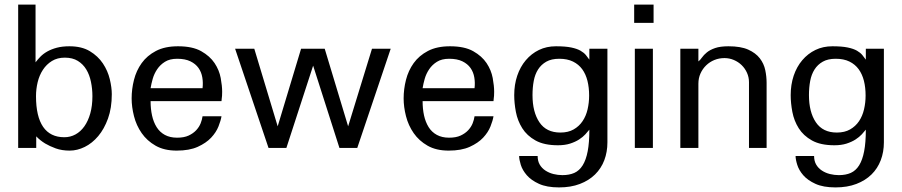

<svg xmlns="http://www.w3.org/2000/svg" viewBox="-20 -648 3952 841"><path d="M469.7 -235.4Q469.7 -174.8 453.1 -128.9Q436.5 -83 410.2 -51.8Q383.8 -20.5 351.1 -4.4Q318.4 11.7 285.2 11.7Q251 11.7 224.1 2Q197.3 -7.8 177.7 -19.5Q155.3 -33.2 138.7 -50.8V0H59.6V-627.9H135.7V-375Q144.5 -386.7 156.7 -399.4Q168.9 -412.1 187 -422.4Q205.1 -432.6 229 -439Q252.9 -445.3 284.2 -445.3Q337.9 -445.3 373.5 -423.8Q409.2 -402.3 430.7 -370.1Q452.1 -337.9 460.9 -301.3Q469.7 -264.6 469.7 -235.4ZM384.8 -226.6Q384.8 -258.8 378.4 -289.6Q372.1 -320.3 357.9 -343.8Q343.8 -367.2 320.8 -381.3Q297.9 -395.5 263.7 -395.5Q231.4 -395.5 207.5 -380.9Q183.6 -366.2 168 -342.3Q152.3 -318.4 145 -288.1Q137.7 -257.8 137.7 -226.6Q137.7 -137.7 168.9 -92.3Q200.2 -46.9 261.7 -46.9Q288.1 -46.9 310.5 -59.1Q333 -71.3 349.6 -94.7Q366.2 -118.2 375.5 -151.4Q384.8 -184.6 384.8 -226.6Z M953.1 -246.1Q953.1 -236.3 952.6 -228.5Q952.1 -220.7 951.2 -215.8Q950.2 -210 950.2 -205.1H639.6Q639.6 -170.9 646 -142.1Q652.3 -113.3 666 -91.3Q679.7 -69.3 702.1 -57.1Q724.6 -44.9 755.9 -44.9Q786.1 -44.9 806.2 -54.2Q826.2 -63.5 839.4 -77.6Q852.5 -91.8 858.9 -107.9Q865.2 -124 867.2 -138.7H950.2Q947.3 -120.1 937 -94.2Q926.8 -68.4 904.8 -44.9Q882.8 -21.5 846.2 -4.9Q809.6 11.7 753.9 11.7Q699.2 11.7 661.6 -9.8Q624 -31.2 600.6 -64.9Q577.1 -98.6 566.9 -139.2Q556.6 -179.7 556.6 -216.8Q556.6 -257.8 566.9 -298.3Q577.1 -338.9 600.6 -371.6Q624 -404.3 663.1 -424.8Q702.1 -445.3 759.8 -445.3Q823.2 -445.3 861.3 -423.8Q899.4 -402.3 919.9 -371.6Q940.4 -340.8 946.8 -306.2Q953.1 -271.5 953.1 -246.1ZM867.2 -261.7Q870.1 -285.2 866.2 -308.6Q862.3 -332 849.6 -350.1Q836.9 -368.2 814 -379.4Q791 -390.6 755.9 -390.6Q723.6 -390.6 702.6 -377.4Q681.6 -364.3 668.5 -344.7Q655.3 -325.2 648.9 -302.7Q642.6 -280.3 639.6 -261.7Z M1544.9 0H1466.8L1351.6 -360.4L1234.4 0H1156.2L1009.8 -434.6H1093.8L1196.3 -94.7L1298.8 -434.6H1402.3L1504.9 -94.7L1609.4 -434.6H1691.4Z M2144.5 -246.1Q2144.5 -236.3 2144 -228.5Q2143.6 -220.7 2142.6 -215.8Q2141.6 -210 2141.6 -205.1H1831.1Q1831.1 -170.9 1837.4 -142.1Q1843.8 -113.3 1857.4 -91.3Q1871.1 -69.3 1893.6 -57.1Q1916 -44.9 1947.3 -44.9Q1977.5 -44.9 1997.6 -54.2Q2017.6 -63.5 2030.8 -77.6Q2043.9 -91.8 2050.3 -107.9Q2056.6 -124 2058.6 -138.7H2141.6Q2138.7 -120.1 2128.4 -94.2Q2118.2 -68.4 2096.2 -44.9Q2074.2 -21.5 2037.6 -4.9Q2001 11.7 1945.3 11.7Q1890.6 11.7 1853 -9.8Q1815.4 -31.2 1792 -64.9Q1768.6 -98.6 1758.3 -139.2Q1748 -179.7 1748 -216.8Q1748 -257.8 1758.3 -298.3Q1768.6 -338.9 1792 -371.6Q1815.4 -404.3 1854.5 -424.8Q1893.6 -445.3 1951.2 -445.3Q2014.6 -445.3 2052.7 -423.8Q2090.8 -402.3 2111.3 -371.6Q2131.8 -340.8 2138.2 -306.2Q2144.5 -271.5 2144.5 -246.1ZM2058.6 -261.7Q2061.5 -285.2 2057.6 -308.6Q2053.7 -332 2041 -350.1Q2028.3 -368.2 2005.4 -379.4Q1982.4 -390.6 1947.3 -390.6Q1915 -390.6 1894 -377.4Q1873 -364.3 1859.9 -344.7Q1846.7 -325.2 1840.3 -302.7Q1834 -280.3 1831.1 -261.7Z M2640.6 -24.4Q2640.6 17.6 2627 53.7Q2613.3 89.8 2586.4 116.2Q2559.6 142.6 2520 157.7Q2480.5 172.9 2428.7 172.9Q2375 172.9 2340.8 157.2Q2306.6 141.6 2287.6 119.6Q2268.6 97.7 2261.2 74.2Q2253.9 50.8 2253.9 35.2H2335Q2335 57.6 2344.2 73.2Q2353.5 88.9 2369.1 99.1Q2384.8 109.4 2404.3 114.3Q2423.8 119.1 2443.4 119.1Q2473.6 119.1 2495.6 109.4Q2517.6 99.6 2532.2 76.2Q2546.9 52.7 2554.2 14.6Q2561.5 -23.4 2561.5 -80.1Q2554.7 -71.3 2543.9 -59.6Q2533.2 -47.9 2516.6 -37.1Q2500 -26.4 2477.1 -19Q2454.1 -11.7 2423.8 -11.7Q2363.3 -11.7 2325.7 -32.7Q2288.1 -53.7 2267.6 -86.4Q2247.1 -119.1 2239.7 -157.7Q2232.4 -196.3 2232.4 -231.4Q2232.4 -277.3 2245.6 -316.4Q2258.8 -355.5 2283.2 -384.3Q2307.6 -413.1 2340.8 -429.2Q2374 -445.3 2415 -445.3Q2457 -445.3 2482.4 -439.9Q2507.8 -434.6 2522.9 -425.8Q2538.1 -417 2546.4 -406.7Q2554.7 -396.5 2561.5 -386.7V-434.6H2640.6ZM2560.5 -229.5Q2560.5 -264.6 2553.2 -293.9Q2545.9 -323.2 2530.3 -344.7Q2514.6 -366.2 2489.7 -378.4Q2464.8 -390.6 2429.7 -390.6Q2395.5 -390.6 2373 -377.9Q2350.6 -365.2 2336.9 -343.8Q2323.2 -322.3 2317.9 -293.5Q2312.5 -264.6 2312.5 -231.4Q2312.5 -157.2 2342.8 -112.3Q2373 -67.4 2434.6 -67.4Q2468.8 -67.4 2492.7 -81.1Q2516.6 -94.7 2531.7 -117.2Q2546.9 -139.6 2553.7 -168.9Q2560.5 -198.2 2560.5 -229.5Z M2757.8 -547.9V-627.9H2842.8V-547.9ZM2760.7 0V-434.6H2839.8V0Z M3260.7 0V-288.1Q3260.7 -309.6 3252 -329.1Q3243.2 -348.6 3228.5 -362.8Q3213.9 -377 3194.3 -385.3Q3174.8 -393.6 3153.3 -393.6Q3129.9 -393.6 3109.4 -385.3Q3088.9 -377 3073.2 -361.8Q3057.6 -346.7 3048.3 -326.2Q3039.1 -305.7 3039.1 -281.2V0H2960V-434.6H3039.1V-378.9Q3046.9 -384.8 3054.7 -396Q3062.5 -407.2 3076.2 -418.5Q3089.8 -429.7 3112.3 -437.5Q3134.8 -445.3 3170.9 -445.3Q3224.6 -445.3 3257.3 -430.7Q3290 -416 3308.1 -392.6Q3326.2 -369.1 3332 -340.8Q3337.9 -312.5 3337.9 -285.2V0Z M3851.6 -24.4Q3851.6 17.6 3837.9 53.7Q3824.2 89.8 3797.4 116.2Q3770.5 142.6 3731 157.7Q3691.4 172.9 3639.6 172.9Q3585.9 172.9 3551.8 157.2Q3517.6 141.6 3498.5 119.6Q3479.5 97.7 3472.2 74.2Q3464.8 50.8 3464.8 35.2H3545.9Q3545.9 57.6 3555.2 73.2Q3564.5 88.9 3580.1 99.1Q3595.7 109.4 3615.2 114.3Q3634.8 119.1 3654.3 119.1Q3684.6 119.1 3706.5 109.4Q3728.5 99.6 3743.2 76.2Q3757.8 52.7 3765.1 14.6Q3772.5 -23.4 3772.5 -80.1Q3765.6 -71.3 3754.9 -59.6Q3744.1 -47.9 3727.5 -37.1Q3710.9 -26.4 3688 -19Q3665 -11.7 3634.8 -11.7Q3574.2 -11.7 3536.6 -32.7Q3499 -53.7 3478.5 -86.4Q3458 -119.1 3450.7 -157.7Q3443.4 -196.3 3443.4 -231.4Q3443.4 -277.3 3456.5 -316.4Q3469.7 -355.5 3494.1 -384.3Q3518.6 -413.1 3551.8 -429.2Q3585 -445.3 3626 -445.3Q3668 -445.3 3693.4 -439.9Q3718.8 -434.6 3733.9 -425.8Q3749 -417 3757.3 -406.7Q3765.6 -396.5 3772.5 -386.7V-434.6H3851.6ZM3771.5 -229.5Q3771.5 -264.6 3764.2 -293.9Q3756.8 -323.2 3741.2 -344.7Q3725.6 -366.2 3700.7 -378.4Q3675.8 -390.6 3640.6 -390.6Q3606.4 -390.6 3584 -377.9Q3561.5 -365.2 3547.9 -343.8Q3534.2 -322.3 3528.8 -293.5Q3523.4 -264.6 3523.4 -231.4Q3523.4 -157.2 3553.7 -112.3Q3584 -67.4 3645.5 -67.4Q3679.7 -67.4 3703.6 -81.1Q3727.5 -94.7 3742.7 -117.2Q3757.8 -139.6 3764.6 -168.9Q3771.5 -198.2 3771.5 -229.5Z"/></svg>

Font: Padauk GrcRegTest
Style: Regular
Weight: 500
Designer: Debbi Hosken
Foundry: SIL
Version: Version 2.0